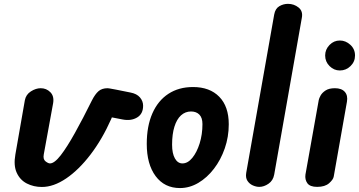

<svg xmlns="http://www.w3.org/2000/svg" viewBox="-20 -948 1822 974"><path d="M192.5 0.5Q150.5 0.5 116 -17.2Q81.5 -35 64.8 -71.8Q48 -108.5 58 -164.5L106 -439Q111.5 -468.5 136.8 -484.5Q162 -500.5 186.5 -500.5Q215.5 -500.5 235.5 -480.2Q255.5 -460 249.5 -424.5L202 -164.5Q197.5 -140 211 -129.5Q224.5 -119 233.5 -119Q256 -119 288 -160.2Q320 -201.5 360.2 -273.8Q400.5 -346 446.5 -439Q462.5 -470.5 479.8 -485.5Q497 -500.5 526 -500.5Q529 -500.5 536.5 -499.2Q544 -498 567.8 -493.5Q591.5 -489 642.5 -478.5Q674 -472.5 690 -453.8Q706 -435 706 -411.5Q706 -370 675.2 -351.8Q644.5 -333.5 601.5 -342L547.5 -352.5L544 -344Q498.5 -241.5 439.2 -164Q380 -86.5 316 -43Q252 0.5 192.5 0.5Z M893 6Q814.5 6 769.5 -54.5Q724.5 -115 724.5 -218Q724.5 -308 753 -372.8Q781.5 -437.5 834.2 -472Q887 -506.5 959 -506.5Q1044 -506.5 1092.2 -457.2Q1140.5 -408 1140.5 -317.5Q1140.5 -253.5 1120.2 -195.2Q1100 -137 1065.2 -91.8Q1030.5 -46.5 986 -20.2Q941.5 6 893 6ZM853 -214Q853 -170 867.2 -144.5Q881.5 -119 905.5 -119Q932.5 -119 955.5 -147Q978.5 -175 992.8 -220.5Q1007 -266 1007 -318.5Q1007 -351 991.2 -366.8Q975.5 -382.5 949 -382.5Q920 -382.5 898.2 -362.8Q876.5 -343 864.8 -305.2Q853 -267.5 853 -214Z M1295.5 0Q1279.5 0 1262.5 -7.5Q1245.5 -15 1235.2 -30.8Q1225 -46.5 1229 -71L1371 -874.5Q1376.5 -904.5 1397 -916.5Q1417.5 -928.5 1441 -928.5Q1471.5 -928.5 1494.8 -909.8Q1518 -891 1511 -856.5L1371 -62.5Q1365.5 -32 1342.2 -16Q1319 0 1295.5 0Z M1589 0Q1552.5 0 1539.2 -18.5Q1526 -37 1529.5 -62.5L1597 -440.5Q1598.5 -449 1606.2 -463.2Q1614 -477.5 1631.5 -489Q1649 -500.5 1679 -500.5Q1713 -500.5 1729.2 -482Q1745.5 -463.5 1740 -432L1673 -52.5Q1670.5 -37 1649.5 -18.5Q1628.5 0 1589 0ZM1629.5 -666.5Q1629.5 -697 1651.5 -719.8Q1673.5 -742.5 1704 -742.5Q1733.5 -742.5 1757.2 -720.8Q1781 -699 1781 -666.5Q1781 -635 1758.2 -612.8Q1735.5 -590.5 1704 -590.5Q1674 -590.5 1651.8 -612.8Q1629.5 -635 1629.5 -666.5Z"/></svg>

Font: Edu VIC WA NT Hand
Style: Regular
Weight: 400
Designer: Tina and Corey Anderson, Eben Sorkin, Mirko Velimirovic
Foundry: Google for Education
Version: Version 1.000